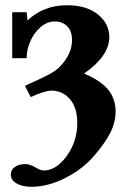

<svg xmlns="http://www.w3.org/2000/svg" viewBox="-20 -473 482 729"><path d="M99.1 236.3Q65.4 236.3 43.2 223.6Q21 210.9 21 189.9Q21 171.4 36.9 160.6Q52.7 149.9 77.6 149.9Q92.8 149.9 118.2 164.6Q135.3 174.3 146 174.3Q193.4 174.3 233.4 119.1Q273.4 64 273.4 -5.9Q273.4 -64 245.6 -96.4Q217.8 -128.9 174.8 -128.9Q150.9 -128.9 96.7 -104.5L74.7 -147Q139.2 -176.3 164.8 -189.7Q190.4 -203.1 205.1 -217.8Q253.4 -266.1 253.4 -320.8Q253.4 -355.5 234.9 -373.5Q216.3 -391.6 188 -391.6Q159.2 -391.6 134 -369.9Q108.9 -348.1 95 -316.2Q81.1 -284.2 81.1 -252H26.4V-426.8H81.1L84.5 -395Q109.9 -420.9 148.4 -437Q187 -453.1 234.4 -453.1Q308.6 -453.1 351.8 -418.2Q395 -383.3 395 -332Q395 -260.7 299.3 -193.8Q362.3 -167 390.6 -132.6Q418.9 -98.1 418.9 -49.8Q418.9 -8.3 398.9 31Q378.9 70.3 336.9 119.1Q293.5 169.4 227.5 202.9Q161.6 236.3 99.1 236.3Z"/></svg>

Font: Elstob 10pt
Style: Bold
Weight: 700
Designer: Peter S. Baker
Version: Version 1.015